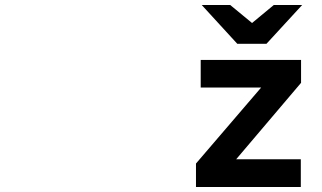

<svg xmlns="http://www.w3.org/2000/svg" viewBox="-20 -752 1294 772"><path d="M768 0V-94.5L1030 -400H787V-511H1190.5V-419L929.5 -111.5H1189.5V0ZM934 -576 791 -732H905.5L993.5 -659.5L1081 -732H1195L1051.5 -576Z"/></svg>

Font: Undotted
Style: Bold
Weight: 700
Designer: Delve Withrington, Dave Bailey, Thomas Jockin
Foundry: Delve Fonts LLC
Version: Version 4.000